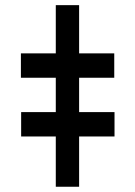

<svg xmlns="http://www.w3.org/2000/svg" viewBox="-20 -711 515 731"><path d="M281.2 -507.8H415V-415H281.2V-284.2H416V-191.4H281.2V0H192.4V-191.4H60.5V-284.2H192.4V-415H59.6V-507.8H192.4V-691.4H281.2Z"/></svg>

Font: Pretendard Std ExtraBold
Style: Regular
Weight: 800
Designer: Base glyphs from Inter by Rasmus Andersson; Hangeul glyphs from Noto Sans CJK(Source Han Sans) by Jang Soo-young and Kan
Foundry: Kil Hyung-jin
Version: Version 1.309